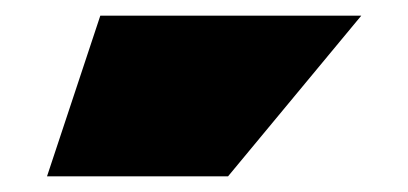

<svg xmlns="http://www.w3.org/2000/svg" viewBox="-20 -917 521 245"><path d="M108 -897 40 -692H271L441 -897Z"/></svg>

Font: Climate Crisis
Style: Regular
Weight: 400
Version: Version 1.003